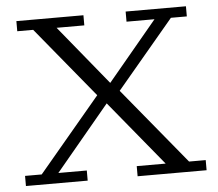

<svg xmlns="http://www.w3.org/2000/svg" viewBox="-50 -737 901 793"><g transform="rotate(-5 400.5 -341.0)"><path d="M26 0V-42H95L352 -348L112 -640H46V-682H324V-640H209L410 -394L615 -640H499V-682H749V-640H683L446 -358L706 -42H775V0H489V-42H609L388 -311L164 -42H282V0Z"/></g></svg>

Font: Montagu Slab 16pt Light
Style: Regular
Weight: 300
Designer: Florian Karsten
Foundry: Florian Karsten
Version: Version 1.000; ttfautohint (v1.8.3)